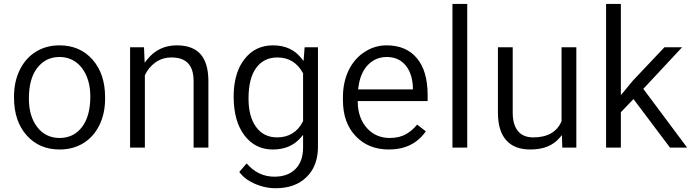

<svg xmlns="http://www.w3.org/2000/svg" viewBox="-20 -763 3554 983"><path d="M51.8 -269Q51.8 -307.1 59.1 -341.1Q66.4 -375 81.3 -405.3Q96.2 -435.5 116.7 -458.7Q137.2 -481.9 163.6 -498Q216.3 -530.8 284.2 -530.8Q336.9 -530.8 378.9 -512.7Q420.9 -494.6 453.1 -458.5Q518.1 -385.7 518.1 -264.6V-258.3Q518.1 -182.6 489.3 -123Q460.4 -63.5 407.5 -30.5Q354.5 2.4 285.2 2.4Q181.2 2.4 116.7 -69.8Q51.8 -142.6 51.8 -262.7ZM127.9 -258.3Q127.9 -168 170.4 -112.8Q191.4 -85 220.5 -70.8Q249.5 -56.6 285.2 -56.6Q357.4 -56.6 400.4 -113.3Q442.4 -169.4 442.4 -269Q442.4 -291 439.7 -311.3Q437 -331.5 431.6 -349.9Q426.3 -368.2 418.2 -384.3Q410.2 -400.4 399.4 -414.6Q385.3 -433.1 367.4 -445.8Q349.6 -458.5 328.9 -464.8Q308.1 -471.2 284.2 -471.2Q213.9 -471.2 170.4 -415Q127.9 -359.9 127.9 -258.3Z M717.3 -521 719.7 -461.4 720.7 -441.9 732.9 -457.5Q791 -530.8 885.3 -530.8Q966.3 -530.8 1006.3 -486.1Q1046.4 -441.4 1046.9 -349.1V-7.3H971.2V-349.6Q970.7 -409.7 942.9 -439Q915 -468.8 857.9 -468.8Q811.5 -468.8 776.4 -443.8Q741.7 -419.4 722.7 -379.9L721.7 -377.9V-376.5V-7.3H646V-521Z M1176.3 -268.6Q1176.3 -309.1 1182.6 -344Q1189 -378.9 1201.2 -408Q1213.4 -437 1231.9 -460.4Q1286.6 -530.8 1377.4 -530.8Q1424.3 -530.8 1460.4 -514.4Q1496.6 -498 1522.5 -465.3L1534.2 -450.7L1535.6 -469.2L1539.6 -521H1607.9V-12.7Q1607.9 20.5 1601.3 49.1Q1594.7 77.6 1581.8 101.1Q1568.8 124.5 1549.3 143.6Q1520 172.4 1480.7 186.5Q1441.4 200.7 1391.1 200.7Q1383.3 200.7 1375.2 200.2Q1367.2 199.7 1359.4 198.7Q1351.6 197.8 1343.8 196.3Q1335.9 194.8 1328.4 192.9Q1320.8 190.9 1313 188.5Q1305.2 186 1297.6 183.1Q1290 180.2 1282.2 176.8Q1232.4 154.8 1205.1 117.2L1242.7 73.7Q1301.3 141.6 1384.8 141.6Q1453.6 141.6 1492.7 102.3Q1531.7 63 1531.7 -7.3V-52.7V-72.3L1519 -57.6Q1466.8 2.4 1376.5 2.4Q1287.1 2.4 1231.9 -69.3Q1176.3 -142.1 1176.3 -268.6ZM1252.4 -258.3Q1252.4 -166.5 1290.5 -113.8Q1329.1 -59.6 1398.9 -59.6Q1443.4 -59.6 1476.8 -80.1Q1510.3 -100.6 1530.8 -141.1L1531.7 -142.6V-144.5V-385.7V-387.7L1530.8 -389.2Q1487.3 -468.8 1399.9 -468.8Q1330.1 -468.8 1291 -414.6Q1252.4 -361.3 1252.4 -258.3Z M1970.7 2.4Q1866.2 2.4 1801.3 -65.9Q1735.8 -134.3 1735.8 -249.5V-266.1Q1735.8 -304.7 1743.2 -338.9Q1750.5 -373 1765.1 -403.3Q1794.4 -463.4 1846.7 -497.1Q1898.4 -530.8 1959.5 -530.8Q2059.1 -530.8 2114.3 -465.3Q2169.4 -399.9 2169.4 -275.9V-245.6H1818.8H1811.5V-238.3Q1813.5 -157.2 1858.9 -106.9Q1904.8 -56.6 1975.6 -56.6Q2025.4 -56.6 2060.5 -77.1Q2091.8 -95.7 2115.7 -125L2160.2 -90.8Q2095.7 2.4 1970.7 2.4ZM1959.5 -471.2Q1940.4 -471.2 1923.1 -466.6Q1905.8 -461.9 1890.6 -452.4Q1875.5 -442.9 1862.3 -429.2Q1823.7 -387.7 1814.5 -313.5L1813.5 -305.2H1821.8H2086.4H2093.8V-312.5V-319.3V-319.8Q2091.8 -355 2082 -382.8Q2072.3 -410.6 2054.7 -430.7Q2019.5 -471.2 1959.5 -471.2Z M2372.1 -7.3H2296.4V-742.7H2372.1Z M2844.7 -57.1Q2793.9 2.4 2695.3 2.4Q2614.3 2.4 2572.3 -44.4Q2529.8 -91.3 2529.3 -184.6V-521H2605V-187Q2605 -125 2631.6 -92.3Q2658.2 -59.6 2710 -59.6Q2818.4 -59.6 2854.5 -141.1L2855 -142.6V-144V-521H2930.7V-7.3H2858.9L2857.4 -52.7L2856.9 -71.3Z M3217.3 -249.5 3160.6 -190.4 3158.7 -188.5V-185.5V-7.3H3083V-742.7H3158.7V-296.4V-276.4L3171.9 -291.5L3219.7 -349.6L3381.8 -521H3472.2L3277.8 -312.5L3273.4 -308.1L3277.3 -303.2L3498 -7.3H3410.2L3228.5 -249L3223.1 -255.9Z"/></svg>

Font: Vazir Light FD-UI
Style: Light-FD-UI
Weight: 300
Designer: Saber Rastikerdar
Foundry: Saber Rastikerdar
Version: Version 30.1.0